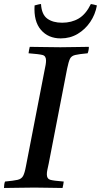

<svg xmlns="http://www.w3.org/2000/svg" viewBox="-32 -934 502 955"><path d="M-12 1Q-12 -6 -11 -15Q-10 -24 -7 -31Q36 -35 55.5 -39.5Q75 -44 83 -59Q91 -74 97 -107L189 -581Q193 -599 195 -611.5Q197 -624 197 -633Q197 -656 179.5 -660.5Q162 -665 110 -669Q112 -685 116 -701Q145 -701 188 -700Q231 -699 268 -699Q302 -699 342 -700Q382 -701 410 -701Q410 -684 404 -669Q361 -665 342 -660.5Q323 -656 316 -641.5Q309 -627 302 -593L210 -119Q206 -101 203.5 -89Q201 -77 201 -67Q201 -45 217 -40Q233 -35 285 -31Q284 -24 282.5 -15Q281 -6 279 1Q250 1 212 0Q174 -1 139 -1Q102 -1 59 0Q16 1 -12 1ZM172 -914Q175 -862 203 -841.5Q231 -821 277 -821Q324 -821 359.5 -842Q395 -863 420 -914Q428 -913 435.5 -911Q443 -909 450 -907Q442 -862 417 -825Q392 -788 354.5 -765.5Q317 -743 270 -743Q208 -743 171.5 -785.5Q135 -828 140 -907Q149 -909 155.5 -911Q162 -913 172 -914Z"/></svg>

Font: Tiro Devanagari Marathi
Style: Italic
Weight: 400
Italic angle: -11°
Designer: Devanagari: John Hudson & Fiona Ross, assisted by Paul Hanslow. Latin: John Hudson with Paul Hanslow, assisted by Kaja S
Foundry: Tiro Typeworks Ltd.
Version: Version 1.52